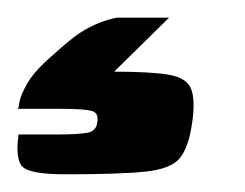

<svg xmlns="http://www.w3.org/2000/svg" viewBox="-62 -21 277 217"><path d="M12 176Q-28 176 -36.5 167.5Q-45 159 -41 131Q-39 131 -30 131Q-21 131 1 131Q27 131 37 129Q47 127 48 117Q50 106 40.5 104Q31 102 6 102H-42Q-41 102 -40 94.5Q-39 87 -31 73Q-23 59 -2 41Q8 32 16.5 25Q25 18 33.5 13Q42 8 51 4.5Q60 1 70 -1H129L67 60Q109 60 129 63.5Q149 67 154 79.5Q159 92 155 119Q151 146 141 158Q131 170 102 173Q73 176 12 176Z"/></svg>

Font: Genos Black
Style: Italic
Weight: 900
Italic angle: -8°
Version: Version 1.010